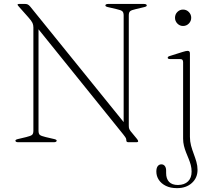

<svg xmlns="http://www.w3.org/2000/svg" viewBox="-20 -720 1088 972"><path d="M267 -8Q267 -4.5 263.2 -2.2Q259.5 0 253 0H72Q65 0 61.5 -2.2Q58 -4.5 58 -8Q58 -13 70.5 -16L112.5 -26Q135.5 -31.5 142.2 -37.2Q149 -43 149 -58V-581.5Q149 -593.5 144.5 -603.8Q140 -614 123 -633L75.5 -686.5Q71.5 -691 70.2 -693Q69 -695 69 -696.5Q69 -698.5 71 -699.2Q73 -700 76.5 -700H107.5Q115.5 -700 121.2 -697Q127 -694 134 -685.5L620.5 -84L606 -69.5V-642Q606 -657 599.2 -663Q592.5 -669 569.5 -674L526.5 -684Q513.5 -687 513.5 -692Q513.5 -696 517.2 -698Q521 -700 528 -700H708.5Q715.5 -700 719.2 -698Q723 -696 723 -692Q723 -687 710 -684L668 -674Q645 -669 638.5 -663Q632 -657 632 -642V-84Q632 -73.5 634.2 -67.8Q636.5 -62 641.5 -55.5L672 -18.5Q676 -13.5 677.8 -10.5Q679.5 -7.5 679.5 -5Q679.5 -3 677.5 -1.5Q675.5 0 669.5 0H630.5Q619.5 0 619.5 -9Q619.5 -16 617.2 -20.8Q615 -25.5 604 -39.5L161 -589L175 -606V-58Q175 -43 181.5 -37.2Q188 -31.5 211.5 -26L254.5 -16Q267 -13 267 -8ZM941.5 -27.5Q941.5 -4 947.2 17.2Q953 38.5 960.8 59Q968.5 79.5 974.2 99.2Q980 119 980 140Q980 180.5 951.2 206.5Q922.5 232.5 876 232.5Q843 232.5 819.8 221Q796.5 209.5 784 190.5Q771.5 171.5 771.5 148.5Q771.5 130.5 778.5 121.2Q785.5 112 797 112Q808 112 814.5 120.5Q821 129 821 143.5V156Q821 185 836 200.8Q851 216.5 881 216.5Q914 216 932 198.2Q950 180.5 950 148.5Q950 131.5 945.8 115.5Q941.5 99.5 935 83.8Q928.5 68 922 51.8Q915.5 35.5 911.2 18Q907 0.5 907 -18V-405Q907 -413 903.5 -417Q900 -421 891 -421H842Q835 -421 832 -422.8Q829 -424.5 829 -427.5Q829 -430.5 831.8 -433Q834.5 -435.5 841 -437L904.5 -457Q913.5 -460 919.8 -461.2Q926 -462.5 929.5 -462.5Q936 -462.5 938.8 -459.2Q941.5 -456 941.5 -449ZM906.5 -588.5Q890 -588.5 878 -600.8Q866 -613 866 -630Q866 -647.5 878 -659.5Q890 -671.5 906.5 -671.5Q924 -671.5 936 -659.2Q948 -647 948 -630Q948 -613 936 -600.8Q924 -588.5 906.5 -588.5Z"/></svg>

Font: Fraunces Thin
Style: Regular
Weight: 250
Version: Version 1.000;[b76b70a41]